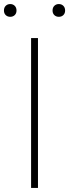

<svg xmlns="http://www.w3.org/2000/svg" viewBox="-52 -928 342 948"><path d="M101.5 0V-740H135.5V0ZM238.5 -845Q225 -845 216.2 -853.5Q207.5 -862 207.5 -876Q207.5 -890.5 216.2 -899.2Q225 -908 238.5 -908Q252 -908 260.8 -899.2Q269.5 -890.5 269.5 -876Q269.5 -862 260.8 -853.5Q252 -845 238.5 -845ZM-1.5 -845Q-15 -845 -23.8 -853.5Q-32.5 -862 -32.5 -876Q-32.5 -890.5 -23.8 -899.2Q-15 -908 -1.5 -908Q12 -908 20.8 -899.2Q29.5 -890.5 29.5 -876Q29.5 -862 20.8 -853.5Q12 -845 -1.5 -845Z"/></svg>

Font: Encode Sans SemiExpanded SemiExpanded Thin
Style: Regular
Weight: 100
Width: 6
Designer: Multiple Designers
Foundry: Impallari Type
Version: Version 3.000; ttfautohint (v1.8.3) -l 8 -r 50 -G 200 -x 14 